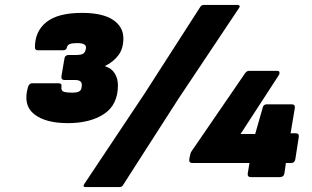

<svg xmlns="http://www.w3.org/2000/svg" viewBox="-20 -715 1261 775"><path d="M254 -218Q163 -218 117.5 -254.5Q72 -291 93 -364Q98 -379 110 -379H216Q231 -379 228 -364Q226 -348 238 -344.5Q250 -341 271 -341Q291 -341 299.5 -346Q308 -351 309 -361L310 -368Q313 -392 284 -392H241Q226 -392 228 -407L240 -478Q242 -493 257 -493H285Q308 -493 316 -498.5Q324 -504 326 -516L327 -520Q330 -541 292 -541Q270 -541 261.5 -537Q253 -533 251 -527Q249 -512 234 -512H133Q121 -512 121 -524Q121 -589 167.5 -626Q214 -663 311 -663Q394 -663 436 -635Q478 -607 478 -560Q478 -520 459 -493.5Q440 -467 405 -449V-447Q430 -440 443 -419Q456 -398 456 -371Q456 -292 400 -255Q344 -218 254 -218ZM325 40Q313 40 320 28L564 -338L789 -688Q794 -695 802 -695H940Q945 -695 947 -691.5Q949 -688 945 -683L700 -316L476 33Q472 40 462 40ZM993 0Q978 0 980 -15L987 -57H757Q742 -57 744 -72L746 -83Q748 -91 749 -95.5Q750 -100 753 -104L969 -419Q976 -429 985 -429H1099Q1107 -429 1108 -423Q1109 -417 1105 -411L951 -174H1010L1040 -279Q1043 -294 1057 -294H1157Q1172 -294 1170 -279L1153 -177H1174Q1188 -177 1186 -162L1172 -72Q1169 -57 1155 -57H1134L1128 -15Q1127 -8 1122 -4Q1117 0 1111 0Z"/></svg>

Font: Sofia Sans ExtraBlack
Style: Italic
Weight: 1000
Italic angle: -9°
Designer: Botio Nikoltchev, Ani Petrova
Foundry: lettersoup
Version: Version 4.100; ttfautohint (v1.8.4.7-5d5b)